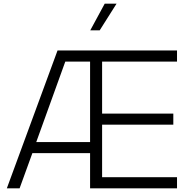

<svg xmlns="http://www.w3.org/2000/svg" viewBox="-20 -1018 1026 1038"><path d="M291 -745H937V-685H532V-404H917V-344H532V-60H937V0H467V-190H155L86 0H17ZM467 -250V-685H333L176 -250ZM546 -998H610L519 -854H468Z"/></svg>

Font: Eudoxus Sans Light
Style: Regular
Weight: 300
Designer: Stijn de Vries
Foundry: tokotype
Version: Version 2.005